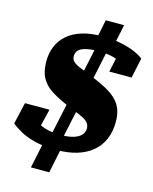

<svg xmlns="http://www.w3.org/2000/svg" viewBox="-154 -876 861 1082"><g transform="rotate(15 276.5 -335.0)"><path d="M246 -12Q174 -12 121.5 -25Q69 -38 34 -57.5Q-1 -77 -22 -95L7 -221H150L120 -97Q112 -97 101.5 -106.5Q91 -116 82 -129.5Q73 -143 68 -155Q63 -167 65 -171Q80 -154 101.5 -138Q123 -122 159 -111Q195 -100 252 -100Q280 -100 303.5 -104.5Q327 -109 344 -118Q361 -127 371 -141Q381 -155 381 -174Q381 -193 370 -206Q359 -219 339 -229Q319 -239 291.5 -249.5Q264 -260 231 -275Q181 -297 142.5 -321.5Q104 -346 83 -383.5Q62 -421 62 -480Q62 -529 79 -569Q96 -609 129.5 -638Q163 -667 213 -682.5Q263 -698 330 -698Q393 -698 442.5 -687.5Q492 -677 525.5 -662Q559 -647 575 -633L550 -516H420L443 -621Q451 -619 459.5 -611.5Q468 -604 476 -594.5Q484 -585 488 -575.5Q492 -566 492 -560Q477 -576 455.5 -587.5Q434 -599 403.5 -605Q373 -611 329 -611Q294 -611 270 -606.5Q246 -602 231.5 -594Q217 -586 210.5 -574.5Q204 -563 204 -548Q204 -526 222.5 -512.5Q241 -499 271 -488Q301 -477 336 -462Q381 -443 416.5 -424.5Q452 -406 477.5 -382.5Q503 -359 516 -327.5Q529 -296 529 -252Q529 -194 509.5 -149Q490 -104 453 -73.5Q416 -43 364 -27.5Q312 -12 246 -12ZM133 120 171 -60 195 -82 311 -625 296 -644 326 -790H433L404 -652L380 -631L263 -84L277 -59L240 120Z"/></g></svg>

Font: Roboto Serif Black
Style: Italic
Weight: 900
Italic angle: -10°
Version: Version 1.008